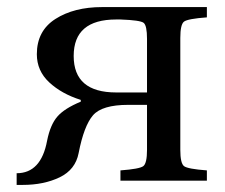

<svg xmlns="http://www.w3.org/2000/svg" viewBox="-20 -510 636 542"><path d="M27 12V-21Q96 -21 113 -113Q122 -158 142 -181Q162 -204 208 -223V-228Q154 -245 119 -277.5Q84 -310 84 -357Q84 -423 136.5 -456.5Q189 -490 268 -490H564V-461Q510 -457 499.5 -449Q489 -441 489 -403V-87Q489 -49 499.5 -41Q510 -33 564 -29V0H320V-29Q374 -33 384.5 -41Q395 -49 395 -87V-214H342Q268 -214 242.5 -184.5Q217 -155 202 -78Q193 -31 148.5 -9.5Q104 12 44 12ZM308 -249H395V-400Q395 -438 385.5 -445.5Q376 -453 320 -455H308Q188 -455 188 -352Q188 -249 308 -249Z"/></svg>

Font: Linguistics Pro
Style: Regular
Weight: 400
Designer: Stefan Peev, Context Ltd
Foundry: Stefan Peev, Context Ltd
Version: Version 001.000